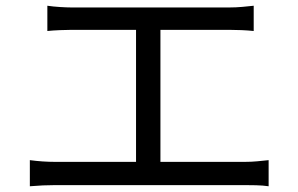

<svg xmlns="http://www.w3.org/2000/svg" viewBox="-20 -689 1040 669"><path d="M84 -131Q129 -125 172 -125H454V-585H229Q215 -585 189.5 -584Q164 -583 145 -581V-669Q165 -666 189.5 -664.5Q214 -663 229 -663H779Q802 -663 824 -665Q846 -667 864 -669V-581Q845 -583 822.5 -584Q800 -585 779 -585H539V-125H833Q856 -125 876.5 -127Q897 -129 916 -131V-40Q896 -43 872 -43.5Q848 -44 833 -44H172Q152 -44 129.5 -43Q107 -42 84 -40Z"/></svg>

Font: Go Noto Kurrent-Regular
Style: Regular
Weight: 400
Designer: Monotype Design Team
Foundry: Monotype Imaging Inc.
Version: Version 2.012; ttfautohint (v1.8.4.7-5d5b)